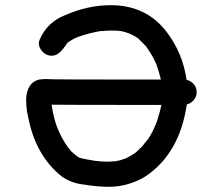

<svg xmlns="http://www.w3.org/2000/svg" viewBox="-20 -713 790 741"><path d="M399 8Q357 8 301 -1Q257 -6 221 -30Q115 -112 87 -270Q87 -272 86 -273Q81 -300 81 -326V-335Q86 -395 131 -406Q145 -408 160 -408Q169 -408 180 -407Q191 -406 601 -406Q594 -436 583 -466Q583 -468 581 -470Q568 -500 545 -532V-533L513 -565L499 -574L478 -584Q463 -590 447 -593L439 -594Q428 -595 411 -595Q392 -595 371 -593H367Q318 -584 286 -572Q284 -572 278 -569L266 -564Q253 -557 242 -549H241Q219 -515 203 -505Q192 -498 180 -498Q153 -498 137 -523Q130 -534 130 -545Q130 -553 133 -560Q162 -627 230 -654Q319 -693 407 -693Q547 -693 626 -586Q686 -505 700 -405Q717 -401 728 -388Q739 -375 739 -357Q739 -340 728 -327Q717 -314 701 -310Q673 -120 541 -32Q475 8 399 8ZM397 -89 429 -91 431 -92Q442 -93 463 -101H464Q485 -111 502 -123L512 -132Q531 -149 537 -159L543 -166Q559 -182 580 -230V-231Q585 -239 597 -283L603 -308Q197 -308 179 -309Q180 -307 180.5 -303Q181 -299 181 -296Q191 -244 201 -221Q202 -220 202.5 -217.5Q203 -215 203.5 -214Q204 -213 206 -209Q218 -179 244 -142Q245 -142 245.5 -141Q246 -140 247 -139L254 -130Q263 -121 269 -117L276 -111L285 -105L295 -102Q321 -96 333 -95Q334 -94 337 -94Q340 -94 340 -93H341Q369 -89 397 -89Z"/></svg>

Font: Bad Comic
Style: Regular
Weight: 400
Designer: GGBotNet
Foundry: f0n7
Version: 0.9